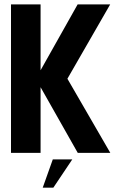

<svg xmlns="http://www.w3.org/2000/svg" viewBox="-20 -695 538 873"><path d="M30 0V-675H164.5V-375.5L333 -675H481L286.5 -337L481.5 0H333.5L164.5 -298.5V0ZM174.3 158.2 220 29.9H308.6L222.6 158.2Z"/></svg>

Font: Anybody SemiBold
Style: Regular
Weight: 600
Designer: Tyler Finck
Foundry: Etcetera Type Company
Version: Version 1.010; ttfautohint (v1.8.3) -l 8 -r 50 -G 200 -x 14 